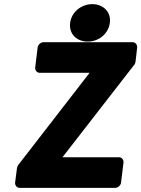

<svg xmlns="http://www.w3.org/2000/svg" viewBox="-20 -883 683 928"><path d="M53 0C52 11 60 25 75 25H537C548 25 563 15 565 0L577 -98C578 -109 570 -123 555 -123H282L629 -570C632 -573 634 -579 635 -584L643 -654C644 -665 636 -679 621 -679H190C179 -679 164 -669 162 -654L150 -556C149 -545 157 -531 172 -531H413L67 -84C65 -81 63 -75 62 -70ZM404 -682C457 -682 504 -719 511 -773C518 -826 478 -863 426 -863C374 -863 326 -826 319 -773C312 -719 351 -682 404 -682Z"/></svg>

Font: Falling Sky
Style: BlkObl
Weight: 900
Designer: Paul D. Hunt
Foundry: Adobe Systems Incorporated
Version: Version 1.02